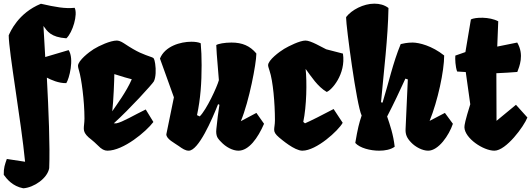

<svg xmlns="http://www.w3.org/2000/svg" viewBox="-38 -808 2882 1042"><path d="M-1 54.7C-11.2 84 -18.6 103.5 -17.6 140.6C-1.5 163.1 30.3 203.1 88.4 213.9C144.5 210.4 219.7 160.2 229 104.5C233.9 -14.2 225.6 -210.4 216.3 -386.7C238.3 -375 281.2 -355.5 321.8 -356.9C337.4 -379.9 365.7 -488.3 334.5 -536.1L207.5 -498.5L197.8 -667C218.3 -638.7 237.3 -606 322.3 -600.1C356.4 -631.8 385.3 -729.5 367.2 -765.6C314.9 -760.3 263.7 -769.5 184.1 -787.6C60.5 -737.3 17.6 -634.8 9.3 -616.2C9.8 -526.4 77.1 -148.9 98.1 69.8Z M443.4 -62C448.7 -57.6 460.4 -48.8 474.1 -36.6C480.5 -31.2 486.8 -24.9 493.2 -18.6C513.2 2.4 528.8 9.8 544.9 9.8C631.8 9.8 755.4 -93.8 794.4 -146L752.9 -213.9C689.9 -183.6 627 -145 593.8 -138.7H579.6C666.5 -216.8 789.1 -352.1 796.9 -366.2C808.1 -387.7 809.1 -430.2 804.2 -461.9C799.3 -491.7 796.4 -493.2 786.6 -497.1C738.3 -514.6 711.9 -521.5 634.3 -573.2C617.2 -584.5 605.5 -587.4 596.2 -587.9C560.5 -587.9 500 -559.6 470.7 -541.5C445.8 -525.9 385.3 -479.5 385.3 -450.2C385.3 -444.3 387.2 -437 391.1 -423.8C403.8 -381.8 420.4 -261.7 420.4 -165C420.4 -114.3 403.3 -98.1 443.4 -62ZM570.8 -203.6C570.8 -204.1 571.3 -204.6 571.3 -205.1C577.6 -254.4 582.5 -378.4 582.5 -405.8C627 -391.6 660.2 -381.8 677.2 -377.9C648.9 -311.5 593.3 -236.8 570.8 -203.6Z M864.7 -79.1C864.7 -53.2 908.7 -32.2 932.6 -15.1C952.1 -1 968.3 9.8 986.3 9.8C1039.1 9.8 1112.3 -158.2 1145.5 -242.7L1152.8 -239.3C1146 -195.3 1141.1 -157.2 1136.2 -107.9C1135.7 -103 1135.3 -98.6 1135.3 -94.2C1135.3 -61.5 1149.9 -50.8 1160.6 -39.1C1187.5 -9.8 1225.1 9.8 1255.9 9.8C1312.5 9.8 1361.3 -58.6 1395 -136.2L1353.5 -195.3L1269 -150.4C1314.9 -259.3 1353 -466.8 1353 -512.7V-518.1C1318.4 -559.1 1277.3 -577.1 1217.8 -577.1C1180.2 -577.1 1146 -570.3 1135.7 -563.5C1135.7 -547.9 1138.2 -512.7 1149.9 -373C1140.1 -336.4 1082.5 -211.9 1045.9 -176.3L1031.2 -183.1C1050.3 -272 1056.2 -358.9 1056.2 -454.6C1056.2 -496.6 1054.7 -537.1 1051.3 -573.2C1040 -578.6 1022 -581.5 1000.5 -581.5C940.9 -581.5 856.9 -557.1 830.1 -490.2L905.8 -279.8Z M1476.6 -62C1489.7 -51.3 1560.1 9.8 1603 9.8C1679.7 9.8 1798.8 -99.6 1821.8 -141.6L1772.5 -216.3C1717.8 -187 1640.6 -148.4 1617.2 -138.7L1607.9 -146.5C1626 -231.9 1628.4 -363.8 1620.6 -434.1C1650.9 -393.1 1685.1 -338.4 1734.9 -309.1C1759.8 -316.4 1840.3 -404.3 1823.2 -517.1L1732.4 -540.5C1708 -551.8 1649.4 -587.9 1620.1 -587.9C1589.4 -587.9 1529.8 -558.1 1504.4 -543C1479 -527.8 1417 -481.9 1417 -454.1C1417 -447.8 1420.4 -438 1424.8 -424.3C1443.8 -368.7 1454.1 -246.1 1454.1 -155.8C1454.1 -105 1435.5 -97.2 1476.6 -62Z M1890.1 -32.2C1915 -4.4 1971.7 9.8 2020 9.8C2051.8 9.8 2082.5 3.9 2104 -11.7C2096.7 -77.1 2079.1 -128.4 2063 -175.8C2100.1 -247.1 2129.9 -311.5 2162.1 -381.3L2175.3 -377L2163.1 -107.9C2161.6 -79.1 2169.9 -59.1 2192.9 -35.2C2216.8 -9.8 2254.9 9.8 2285.6 9.8C2341.8 9.8 2398.9 -73.7 2419.9 -136.2L2376.5 -195.3L2293.5 -151.9C2337.9 -260.3 2372.6 -423.3 2372.6 -506.8C2306.6 -559.6 2236.3 -577.1 2200.2 -577.1C2172.4 -577.1 2147 -571.3 2136.7 -568.8C2093.8 -465.3 2071.3 -357.9 2038.1 -251L2036.1 -251.5L2029.8 -252.9C2045.4 -427.2 2067.4 -600.1 2070.3 -764.6C2047.9 -781.7 2022 -788.1 1993.2 -788.1C1934.6 -788.1 1870.6 -754.4 1840.8 -715.8C1840.8 -714.8 1840.3 -713.9 1840.3 -711.9C1840.3 -665 1897 -237.3 1924.8 -180.7C1924.8 -180.2 1924.3 -180.2 1924.3 -179.7C1911.1 -140.6 1903.3 -110.8 1890.1 -32.2Z M2482.4 -117.2C2484.4 -57.1 2585.4 9.8 2645 9.8C2709 9.8 2805.7 -122.6 2824.2 -170.4L2762.2 -239.3L2656.7 -152.3L2655.8 -410.6C2693.4 -412.1 2739.7 -415 2769.5 -417.5C2779.8 -445.3 2808.6 -509.8 2769 -577.1L2660.6 -555.2L2666 -692.4C2618.7 -717.8 2540.5 -714.8 2517.6 -702.6L2487.8 -525.4L2433.1 -506.3C2431.6 -488.3 2433.1 -446.3 2442.9 -419.9L2489.7 -417L2514.2 -242.2C2486.3 -152.8 2482.4 -129.4 2482.4 -117.2Z"/></svg>

Font: Fruktur
Style: Regular
Weight: 400
Designer: Viktoriya Grabowska
Foundry: Viktoriya Grabowska
Version: Version 1.002